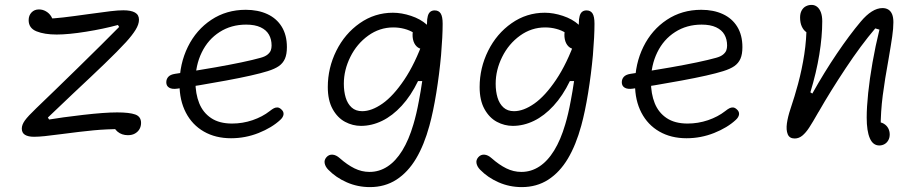

<svg xmlns="http://www.w3.org/2000/svg" viewBox="-20 -552 3760 784"><path d="M69 -27Q69 -42.5 81.5 -60Q94 -77.5 128 -110Q196.5 -175.5 299.2 -276Q402 -376.5 466.5 -442L461.5 -450Q403 -434 331.2 -422.5Q259.5 -411 211.5 -411Q161.5 -411 129.2 -424Q97 -437 97 -469.5Q97 -489 108.8 -501.2Q120.5 -513.5 139 -513.5Q154 -513.5 167.2 -506Q180.5 -498.5 188.8 -485.5Q197 -472.5 197 -456L170 -476Q197.5 -476 238 -480.8Q278.5 -485.5 338.5 -494Q399 -502.5 430.8 -506.2Q462.5 -510 483.5 -510Q515 -510 531.2 -500.8Q547.5 -491.5 547.5 -471.5Q547.5 -452.5 533.5 -430Q519.5 -407.5 494.5 -380Q461 -343.5 407.5 -292Q354 -240.5 278.5 -170Q227 -121 175.5 -72L180.5 -64Q230.5 -72.5 318.5 -82.8Q406.5 -93 458.5 -93Q508.5 -93 532.2 -84.5Q556 -76 556 -50Q556 -36.5 549.8 -25.2Q543.5 -14 531.5 -7Q519.5 0 502.5 0Q477 0 459.8 -14.5Q442.5 -29 442.5 -50L478.5 -25Q416.5 -25 361.8 -19.8Q307 -14.5 231.5 -4.5Q188.5 1 163.2 3.8Q138 6.5 119 6.5Q95 6.5 82 -1.5Q69 -9.5 69 -27Z M713 -208Q713 -291.5 747.2 -361Q781.5 -430.5 843 -471.2Q904.5 -512 983.5 -512Q1033.5 -512 1071.5 -494.5Q1109.5 -477 1130.5 -442.8Q1151.5 -408.5 1151.5 -359.5Q1151.5 -330.5 1143.5 -312.2Q1135.5 -294 1118.8 -282.2Q1102 -270.5 1073 -261.5Q1019 -244.5 902.5 -223Q786 -201.5 704 -190Q682.5 -187 670.8 -194Q659 -201 659 -216Q659 -229 667.2 -238.2Q675.5 -247.5 694.5 -250.5Q729.5 -255.5 772.8 -262.5Q816 -269.5 859 -277Q916 -287 965 -297.2Q1014 -307.5 1044 -316Q1062.5 -321 1072.5 -329.2Q1082.5 -337.5 1085.8 -346.5Q1089 -355.5 1089 -366Q1089 -391.5 1078.2 -410.5Q1067.5 -429.5 1044.2 -440.5Q1021 -451.5 985 -451.5Q924 -451.5 876.8 -421.2Q829.5 -391 803.8 -338Q778 -285 778 -219.5Q778 -169 793.5 -130.5Q809 -92 842.2 -69.8Q875.5 -47.5 927.5 -47.5Q970.5 -47.5 1011 -61.2Q1051.5 -75 1081.5 -98.5Q1091.5 -106.5 1098.5 -110Q1105.5 -113.5 1112.8 -113.2Q1120 -113 1127.5 -106.5Q1139 -97 1137.8 -85.2Q1136.5 -73.5 1124.5 -62.5Q1090 -30.5 1036 -9Q982 12.5 923.5 12.5Q860 12.5 812.5 -14.8Q765 -42 739 -92Q713 -142 713 -208Z M1320 140.5Q1308.5 128.5 1305.8 115Q1303 101.5 1313 90Q1323 78.5 1337.8 79.5Q1352.5 80.5 1367.5 94Q1398 121 1427.5 135.5Q1457 150 1489 150Q1528.5 150 1562.2 128Q1596 106 1622.8 62.5Q1649.5 19 1668 -44Q1680.5 -85.5 1690.5 -140Q1705.5 -218 1714.5 -304.8Q1723.5 -391.5 1723.5 -455Q1723.5 -475 1727 -487Q1730.5 -499 1737.5 -504.2Q1744.5 -509.5 1755 -509.5Q1771.5 -509.5 1779.5 -497Q1787.5 -484.5 1787.5 -455Q1787.5 -404.5 1781 -326.5Q1774 -249.5 1761.5 -172.5Q1749 -95.5 1733.5 -39Q1712 40 1678.8 95.8Q1645.5 151.5 1598.5 181.8Q1551.5 212 1490.5 212Q1440.5 212 1396 192.5Q1351.5 173 1320 140.5ZM1318.5 -196.5Q1318.5 -274.5 1353.2 -344.5Q1388 -414.5 1449 -457.2Q1510 -500 1584.5 -500Q1620 -500 1658.5 -487.2Q1697 -474.5 1723 -451.2Q1749 -428 1749 -398.5Q1749 -378 1738.8 -364.8Q1728.5 -351.5 1709 -351.5Q1692.5 -351.5 1681.2 -362.5Q1670 -373.5 1666.2 -392.2Q1662.5 -411 1667.5 -433H1698V-391.5Q1687.5 -406.5 1670.2 -417.5Q1653 -428.5 1631.2 -434.2Q1609.5 -440 1586 -440Q1530 -440 1483.5 -406.5Q1437 -373 1410.5 -319.5Q1384 -266 1384 -210Q1384 -179 1391.5 -153.8Q1399 -128.5 1415.8 -113.2Q1432.5 -98 1459 -98Q1497.5 -98 1541.8 -129Q1586 -160 1630.5 -226Q1675 -292 1710.5 -391.5H1751L1718 -221H1687Q1658 -161 1620.2 -120Q1582.5 -79 1540.2 -58.5Q1498 -38 1454 -38Q1420 -38 1389 -54.5Q1358 -71 1338.2 -106.8Q1318.5 -142.5 1318.5 -196.5Z M1940 140.5Q1928.5 128.5 1925.8 115Q1923 101.5 1933 90Q1943 78.5 1957.8 79.5Q1972.5 80.5 1987.5 94Q2018 121 2047.5 135.5Q2077 150 2109 150Q2148.5 150 2182.2 128Q2216 106 2242.8 62.5Q2269.5 19 2288 -44Q2300.5 -85.5 2310.5 -140Q2325.5 -218 2334.5 -304.8Q2343.5 -391.5 2343.5 -455Q2343.5 -475 2347 -487Q2350.5 -499 2357.5 -504.2Q2364.5 -509.5 2375 -509.5Q2391.5 -509.5 2399.5 -497Q2407.5 -484.5 2407.5 -455Q2407.5 -404.5 2401 -326.5Q2394 -249.5 2381.5 -172.5Q2369 -95.5 2353.5 -39Q2332 40 2298.8 95.8Q2265.5 151.5 2218.5 181.8Q2171.5 212 2110.5 212Q2060.5 212 2016 192.5Q1971.5 173 1940 140.5ZM1938.5 -196.5Q1938.5 -274.5 1973.2 -344.5Q2008 -414.5 2069 -457.2Q2130 -500 2204.5 -500Q2240 -500 2278.5 -487.2Q2317 -474.5 2343 -451.2Q2369 -428 2369 -398.5Q2369 -378 2358.8 -364.8Q2348.5 -351.5 2329 -351.5Q2312.5 -351.5 2301.2 -362.5Q2290 -373.5 2286.2 -392.2Q2282.5 -411 2287.5 -433H2318V-391.5Q2307.5 -406.5 2290.2 -417.5Q2273 -428.5 2251.2 -434.2Q2229.5 -440 2206 -440Q2150 -440 2103.5 -406.5Q2057 -373 2030.5 -319.5Q2004 -266 2004 -210Q2004 -179 2011.5 -153.8Q2019 -128.5 2035.8 -113.2Q2052.5 -98 2079 -98Q2117.5 -98 2161.8 -129Q2206 -160 2250.5 -226Q2295 -292 2330.5 -391.5H2371L2338 -221H2307Q2278 -161 2240.2 -120Q2202.5 -79 2160.2 -58.5Q2118 -38 2074 -38Q2040 -38 2009 -54.5Q1978 -71 1958.2 -106.8Q1938.5 -142.5 1938.5 -196.5Z M2573 -208Q2573 -291.5 2607.2 -361Q2641.5 -430.5 2703 -471.2Q2764.5 -512 2843.5 -512Q2893.5 -512 2931.5 -494.5Q2969.5 -477 2990.5 -442.8Q3011.5 -408.5 3011.5 -359.5Q3011.5 -330.5 3003.5 -312.2Q2995.5 -294 2978.8 -282.2Q2962 -270.5 2933 -261.5Q2879 -244.5 2762.5 -223Q2646 -201.5 2564 -190Q2542.5 -187 2530.8 -194Q2519 -201 2519 -216Q2519 -229 2527.2 -238.2Q2535.5 -247.5 2554.5 -250.5Q2589.5 -255.5 2632.8 -262.5Q2676 -269.5 2719 -277Q2776 -287 2825 -297.2Q2874 -307.5 2904 -316Q2922.5 -321 2932.5 -329.2Q2942.5 -337.5 2945.8 -346.5Q2949 -355.5 2949 -366Q2949 -391.5 2938.2 -410.5Q2927.5 -429.5 2904.2 -440.5Q2881 -451.5 2845 -451.5Q2784 -451.5 2736.8 -421.2Q2689.5 -391 2663.8 -338Q2638 -285 2638 -219.5Q2638 -169 2653.5 -130.5Q2669 -92 2702.2 -69.8Q2735.5 -47.5 2787.5 -47.5Q2830.5 -47.5 2871 -61.2Q2911.5 -75 2941.5 -98.5Q2951.5 -106.5 2958.5 -110Q2965.5 -113.5 2972.8 -113.2Q2980 -113 2987.5 -106.5Q2999 -97 2997.8 -85.2Q2996.5 -73.5 2984.5 -62.5Q2950 -30.5 2896 -9Q2842 12.5 2783.5 12.5Q2720 12.5 2672.5 -14.8Q2625 -42 2599 -92Q2573 -142 2573 -208Z M3519 -72Q3519 -114 3525 -172Q3531 -230 3542.8 -297Q3554.5 -364 3571 -431L3554 -436Q3496 -368 3433 -273Q3370 -178 3323.5 -96.5L3321.5 -93.5Q3298 -52 3284.2 -31Q3270.5 -10 3256.2 1.8Q3242 13.5 3225 13.5Q3203.5 13.5 3196.5 -4Q3189.5 -21.5 3193.2 -48.2Q3197 -75 3207.5 -106.5Q3225.5 -160 3238.5 -208.5Q3255 -270 3264.2 -330.5Q3273.5 -391 3273.5 -454.5L3298.5 -412.5Q3284.5 -412.5 3272.8 -420.5Q3261 -428.5 3254 -443.8Q3247 -459 3247 -480.5Q3247 -497.5 3253.5 -509.2Q3260 -521 3270.8 -526.5Q3281.5 -532 3294 -532Q3306.5 -532 3316.2 -524.5Q3326 -517 3331.8 -502Q3337.5 -487 3337.5 -465Q3337.5 -403 3325.5 -329.2Q3313.5 -255.5 3289 -175L3297 -170Q3346 -257.5 3397.5 -333.5Q3449 -409.5 3494.5 -463.5Q3517.5 -491 3539.8 -505Q3562 -519 3583.5 -519Q3597.5 -519 3607.5 -512.8Q3617.5 -506.5 3622.8 -493.8Q3628 -481 3628 -461Q3628 -436 3623.2 -403Q3618.5 -370 3608.5 -312Q3593 -227.5 3584.5 -161.8Q3576 -96 3576 -30L3559.5 -54Q3577 -54 3589 -46.8Q3601 -39.5 3607 -28Q3613 -16.5 3613 -3Q3613 10.5 3607.2 20.8Q3601.5 31 3591.8 36.5Q3582 42 3570.5 42Q3544.5 42 3531.8 12.5Q3519 -17 3519 -72Z"/></svg>

Font: Monaspace Radon Var
Style: Regular
Weight: 400
Designer: Riley Cran and the Lettermatic Team
Version: Version 1.000 (Monaspace Radon Var)